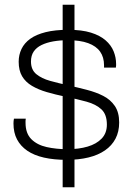

<svg xmlns="http://www.w3.org/2000/svg" viewBox="-20 -743 569 812"><path d="M245 49V-723H295V49ZM262 -67Q208 -67 166 -76.5Q124 -86 95.5 -105.5Q67 -125 52 -153.5Q37 -182 37 -221Q37 -226 37.5 -231.5Q38 -237 39 -241H89Q88 -236 88 -232Q88 -228 88 -224Q88 -179 112.5 -154.5Q137 -130 177.5 -121Q218 -112 266 -112Q313 -112 350.5 -123Q388 -134 410 -157Q432 -180 432 -216Q432 -259 409 -280.5Q386 -302 346 -313Q306 -324 257 -334Q214 -343 178 -353.5Q142 -364 115 -380Q88 -396 73.5 -420.5Q59 -445 59 -482Q59 -511 71 -536Q83 -561 108 -579Q133 -597 173 -607Q213 -617 269 -617Q326 -617 364.5 -605Q403 -593 426.5 -572.5Q450 -552 460.5 -526Q471 -500 471 -473Q471 -469 471 -466Q471 -463 470 -457H420V-467Q420 -501 403.5 -524.5Q387 -548 353 -560.5Q319 -573 268 -573Q234 -573 205.5 -568Q177 -563 155.5 -552.5Q134 -542 122.5 -525Q111 -508 111 -483Q111 -448 133.5 -429.5Q156 -411 192 -401Q228 -391 269 -382Q309 -373 347.5 -363Q386 -353 416.5 -337.5Q447 -322 465.5 -295Q484 -268 484 -225Q484 -186 468.5 -156.5Q453 -127 424 -107Q395 -87 354 -77Q313 -67 262 -67Z"/></svg>

Font: Archivo SemiExpanded Thin
Style: Regular
Weight: 250
Width: 6
Designer: Hector Gatti
Foundry: Omnibus-Type
Version: Version 2.001